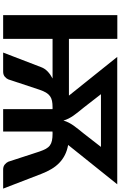

<svg xmlns="http://www.w3.org/2000/svg" viewBox="207 -973 766 1220"><g transform="rotate(90 590.0 -363.0)"><path d="M662 -514Q678 -494 691.2 -477.8Q704.5 -461.5 715 -446.2Q725.5 -431 733.2 -415.8Q741 -400.5 746 -383Q751 -400.5 758.8 -415.8Q766.5 -431 777 -446.2Q787.5 -461.5 800.8 -477.8Q814 -494 830 -514L913.5 -621.5H578.5ZM1178.5 0H1057Q1038 0 1025.5 -10.2Q1013 -20.5 1007.5 -33L943 -230.5Q934.5 -255.5 925.5 -271.8Q916.5 -288 903.8 -297.2Q891 -306.5 873 -310.2Q855 -314 829.5 -314H822L821.5 -313.5H816V0H673.5V-313.5H671L670.5 -314H661.5Q638 -314 621 -310.5Q604 -307 591 -297.8Q578 -288.5 568.2 -272.2Q558.5 -256 550 -230.5L484.5 -33Q479.5 -20.5 467 -10.2Q454.5 0 435.5 0H314L407 -242Q415.5 -265 434.5 -283Q453.5 -301 479 -314H227V0H76V-725.5H227V-418H587.5L341.5 -725H1151L901 -413Q937 -406.5 965 -392.2Q993 -378 1015.2 -356.5Q1037.5 -335 1054.5 -306.2Q1071.5 -277.5 1085 -242.5Z"/></g></svg>

Font: Lato 2
Style: Regular
Weight: 800
Designer: Lukasz Dziedzic with Adam Twardoch and Botio Nikoltchev
Foundry: tyPoland Lukasz Dziedzic
Version: Version 2.015; 2015-08-06; http://www.latofonts.com/